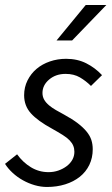

<svg xmlns="http://www.w3.org/2000/svg" viewBox="-24 -732 446 764"><path d="M44 -118Q67 -86 99 -66.5Q131 -47 169 -47Q190 -47 208.5 -53.5Q227 -60 241.5 -71Q256 -82 264 -96.5Q272 -111 272 -128Q272 -141 267.5 -152Q263 -163 253 -173.5Q243 -184 225.5 -195Q208 -206 183 -220Q126 -251 99 -281Q72 -311 72 -353Q72 -385 85.5 -412Q99 -439 121.5 -458Q144 -477 174.5 -487.5Q205 -498 239 -498Q284 -498 319.5 -480Q355 -462 382 -433L338 -390Q318 -410 294 -424Q270 -438 237 -438Q198 -438 171.5 -415.5Q145 -393 145 -362Q145 -347 152 -335Q159 -323 171 -313Q183 -303 198.5 -294Q214 -285 231 -276Q264 -258 285.5 -241.5Q307 -225 320.5 -208.5Q334 -192 339.5 -175Q345 -158 345 -138Q345 -104 331.5 -76Q318 -48 293.5 -28.5Q269 -9 235.5 1.5Q202 12 163 12Q139 12 114.5 5Q90 -2 67.5 -14.5Q45 -27 26.5 -44Q8 -61 -4 -80ZM317 -712H399L263 -571H201Z"/></svg>

Font: mr_Source Sans Pro
Style: Italic
Weight: 400
Italic angle: -11°
Designer: Paul D. Hunt
Foundry: Adobe Systems Incorporated
Version: Version 1.036;July 10, 2024;FontCreator 11.5.0.2430 64-bit